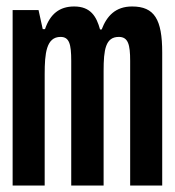

<svg xmlns="http://www.w3.org/2000/svg" viewBox="-20 -573 540 593"><path d="M19 0H118V-344C118 -408 123 -459 167 -459C194 -459 200 -437 200 -385V0H300V-354C300 -420 306 -459 347 -459C376 -459 382 -435 382 -385V0H481V-411C481 -513 457 -553 388 -553C337 -553 310 -524 294 -482H289C278 -522 260 -553 209 -553C164 -553 135 -530 119 -483H112L99 -542H19Z"/></svg>

Font: Noto Sans Mono ExtraCondensed SemiBold
Style: Regular
Weight: 600
Width: 2
Designer: Monotype Design Team
Foundry: Monotype Imaging Inc.
Version: Version 2.014